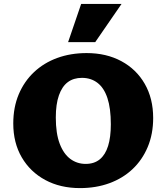

<svg xmlns="http://www.w3.org/2000/svg" viewBox="-20 -947 853 984"><path d="M390 17Q289 17 212 -24.5Q135 -66 91.5 -140.5Q48 -215 48 -314Q48 -397 76 -463.5Q104 -530 154.5 -577.5Q205 -625 273.5 -650Q342 -675 424 -675Q525 -675 602 -633.5Q679 -592 722 -517Q765 -442 765 -342Q765 -260 737 -193.5Q709 -127 659 -80Q609 -33 540.5 -8Q472 17 390 17ZM419 -107Q463 -107 491.5 -130.5Q520 -154 534 -199Q548 -244 548 -310Q548 -392 530.5 -444.5Q513 -497 479.5 -522.5Q446 -548 400 -548Q357 -548 327.5 -526Q298 -504 282 -458.5Q266 -413 266 -345Q266 -263 286 -210.5Q306 -158 340.5 -132.5Q375 -107 419 -107ZM329 -731 396 -927H603L468 -731Z"/></svg>

Font: Ysabeau SC Black
Style: Regular
Weight: 900
Designer: Christian Thalmann (Catharsis Fonts)
Version: Version 2.001;gftools[0.9.30]; featfreeze: smcp